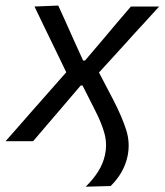

<svg xmlns="http://www.w3.org/2000/svg" viewBox="-44 -520 606 707"><path d="M271.5 167.5Q299.5 140 317.5 111.5Q335.5 83 342.5 51Q346.5 33.5 346.5 15.5Q346.5 -6 341 -27.5Q330.5 -67 304 -118L260 -205H253L181 -120.5Q153 -88 129.8 -60.8Q106.5 -33.5 78 0H-23.5Q6 -33.5 28 -58.5Q49.5 -83.5 69.5 -106Q89 -128 111 -153L200 -254L154.5 -348Q136 -386 120.5 -418Q105 -450 83 -496L170.5 -499.5Q186.5 -464.5 199.5 -435.8Q212.5 -407 225.5 -377.5L262 -297H269L337 -377Q363.5 -408.5 386.5 -435.8Q409.5 -463 438 -496H542Q512.5 -464 491.5 -440.5Q470 -417 451 -396.5Q432 -375.5 409.5 -350.5L320.5 -253L373 -152.5Q405.5 -89.5 420.8 -41.2Q436 7 425.5 56Q412.5 116.5 363.5 165Z"/></svg>

Font: Heraclito
Style: Italic
Weight: 400
Italic angle: -12°
Designer: Kostas Bartsokas (font) & Cristiano Sobral (main changes)
Foundry: Kostas Bartsokas (font) & Cristiano Sobral (main changes)
Version: Version 1.00;July 8, 2020;FontCreator 13.0.0.2655 64-bit